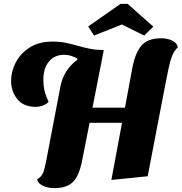

<svg xmlns="http://www.w3.org/2000/svg" viewBox="-20 -918 935 988"><path d="M259 50Q226 50 200 37.5Q174 25 171 4Q193 -7 202 -29.5Q211 -52 220 -102L290 -468Q299 -517 322 -552Q345 -587 379 -611L376 -618Q361 -626 345 -631Q329 -636 309 -636Q261 -636 232 -601.5Q203 -567 203 -507Q203 -478 209 -452Q215 -426 230 -394Q217 -380 198.5 -374Q180 -368 165 -368Q101 -368 69 -408Q37 -448 37 -502Q37 -550 61 -596.5Q85 -643 132.5 -673.5Q180 -704 251 -704Q289 -704 319.5 -697.5Q350 -691 379.5 -682.5Q409 -674 441 -667.5Q473 -661 514 -660L456 -364H623L663 -579Q677 -647 708.5 -684Q740 -721 809 -721Q842 -721 866.5 -709Q891 -697 895 -675Q875 -655 864.5 -627.5Q854 -600 846 -559Q838 -518 826 -459L740 -11L553 8L608 -286H441L404 -99Q395 -50 379.5 -16.5Q364 17 335.5 33.5Q307 50 259 50ZM464 -735 434 -782 600 -898H637L769 -781L722 -735L607 -792Z"/></svg>

Font: Sansita Swashed
Style: Bold
Weight: 700
Designer: Pablo Cosgaya
Foundry: Omnibus-Type
Version: Version 1.003; ttfautohint (v1.8.3)